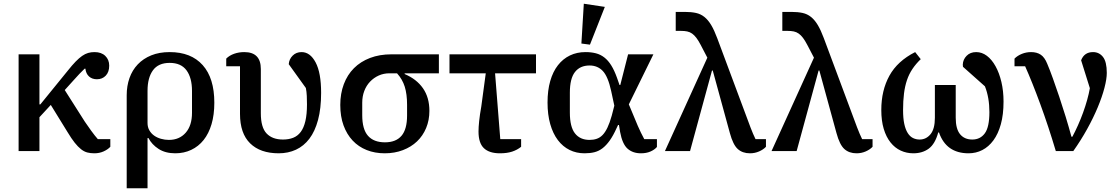

<svg xmlns="http://www.w3.org/2000/svg" viewBox="-20 -812 6006 1032"><path d="M80 -520H192V-251H197L345 -433Q368 -462 386.5 -481Q405 -500 421.5 -511.5Q438 -523 454 -527.5Q470 -532 488 -532Q525 -532 546 -511.5Q567 -491 567 -459Q567 -425 548.5 -405.5Q530 -386 501 -386Q475 -386 458.5 -401Q442 -416 439 -443H435Q423 -432 407 -415Q391 -398 375 -380L328 -328L436 -158Q450 -137 470 -109.5Q490 -82 506 -64H573V-23Q559 -8 536.5 2Q514 12 487 12Q466 12 449 7.5Q432 3 415.5 -10Q399 -23 381.5 -45Q364 -67 343 -102L253 -248L192 -182V0H80Z M661 -300Q661 -350 676 -392.5Q691 -435 720.5 -466Q750 -497 793 -514.5Q836 -532 892 -532Q1007 -532 1069.5 -462Q1132 -392 1132 -260Q1132 -195 1117 -144.5Q1102 -94 1074.5 -59.5Q1047 -25 1008 -6.5Q969 12 922 12Q869 12 832.5 -11.5Q796 -35 778 -70H773V200H661ZM888 -60Q944 -60 978 -98.5Q1012 -137 1012 -206V-323Q1012 -394 982.5 -434Q953 -474 892 -474Q831 -474 802 -434Q773 -394 773 -324V-151Q773 -129 782.5 -112Q792 -95 808 -83.5Q824 -72 845 -66Q866 -60 888 -60Z M1196 -497Q1213 -514 1238.5 -523Q1264 -532 1293 -532Q1382 -532 1382 -441V-203Q1382 -127 1413 -94.5Q1444 -62 1501 -62Q1532 -62 1556 -71.5Q1580 -81 1596.5 -103Q1613 -125 1621.5 -161.5Q1630 -198 1630 -251Q1630 -274 1629 -296.5Q1628 -319 1624 -339L1532 -467Q1534 -494 1553 -513Q1572 -532 1601 -532Q1647 -532 1676.5 -476.5Q1706 -421 1706 -313Q1706 -229 1689.5 -167.5Q1673 -106 1643 -66.5Q1613 -27 1571 -7.5Q1529 12 1478 12Q1379 12 1324.5 -41.5Q1270 -95 1270 -200V-456H1196Z M2155 -418V-414Q2219 -387 2253.5 -337.5Q2288 -288 2288 -216Q2288 -166 2270.5 -124Q2253 -82 2221.5 -52Q2190 -22 2145.5 -5Q2101 12 2048 12Q1995 12 1951 -5.5Q1907 -23 1875.5 -56.5Q1844 -90 1826.5 -138Q1809 -186 1809 -248Q1809 -309 1828 -359.5Q1847 -410 1882.5 -445.5Q1918 -481 1969 -500.5Q2020 -520 2084 -520H2339V-418ZM2049 -47Q2108 -47 2138 -82Q2168 -117 2168 -191V-249Q2168 -306 2155.5 -346Q2143 -386 2114 -418H2074Q2042 -418 2015.5 -406Q1989 -394 1969 -373Q1949 -352 1938 -323Q1927 -294 1927 -260V-193Q1927 -117 1958 -82Q1989 -47 2049 -47Z M2781 -23Q2760 -6 2732.5 3Q2705 12 2667 12Q2610 12 2581 -15.5Q2552 -43 2552 -105Q2552 -128 2555.5 -161.5Q2559 -195 2567 -240L2591 -418H2396V-520H2861V-418H2641L2669 -64H2781Z M3511 -22Q3498 -7 3476 2.5Q3454 12 3425 12Q3381 12 3353 -13Q3325 -38 3313 -103L3307 -140H3302L3294 -123Q3276 -83 3257.5 -57Q3239 -31 3219 -15.5Q3199 0 3175.5 6Q3152 12 3122 12Q3078 12 3041.5 -6Q3005 -24 2978.5 -59Q2952 -94 2937.5 -145Q2923 -196 2923 -261Q2923 -326 2937.5 -376.5Q2952 -427 2979 -461.5Q3006 -496 3043.5 -514Q3081 -532 3127 -532Q3158 -532 3183 -525.5Q3208 -519 3228.5 -503Q3249 -487 3265.5 -460.5Q3282 -434 3296 -395L3310 -355H3314L3356 -520H3492L3360 -251L3408 -136Q3416 -118 3425 -99Q3434 -80 3443 -64H3511ZM3265 -323Q3248 -401 3220 -430.5Q3192 -460 3149 -460Q3098 -460 3070.5 -425Q3043 -390 3043 -314V-207Q3043 -130 3070.5 -95Q3098 -60 3149 -60Q3170 -60 3187.5 -66Q3205 -72 3219 -86.5Q3233 -101 3245 -126Q3257 -151 3268 -190L3282 -244ZM3105 -578 3118 -792 3231 -775 3151 -572Z M3782 -502 3746 -571Q3734 -594 3723 -608.5Q3712 -623 3700 -631.5Q3688 -640 3673.5 -643Q3659 -646 3640 -646H3612V-748H3661Q3695 -748 3720.5 -742.5Q3746 -737 3766 -721Q3786 -705 3802.5 -677.5Q3819 -650 3835 -607L4014 -127Q4020 -111 4027.5 -93.5Q4035 -76 4041 -64H4097V-23Q4083 -8 4060 2Q4037 12 4011 12Q3971 12 3945.5 -11Q3920 -34 3903 -97L3811 -433H3807L3689 0H3554Z M4355 -502 4319 -571Q4307 -594 4296 -608.5Q4285 -623 4273 -631.5Q4261 -640 4246.5 -643Q4232 -646 4213 -646H4185V-748H4234Q4268 -748 4293.5 -742.5Q4319 -737 4339 -721Q4359 -705 4375.5 -677.5Q4392 -650 4408 -607L4587 -127Q4593 -111 4600.5 -93.5Q4608 -76 4614 -64H4670V-23Q4656 -8 4633 2Q4610 12 4584 12Q4544 12 4518.5 -11Q4493 -34 4476 -97L4384 -433H4380L4262 0H4127Z M4889 12Q4853 12 4821.5 -2.5Q4790 -17 4766.5 -46.5Q4743 -76 4730 -119.5Q4717 -163 4717 -221Q4717 -326 4760.5 -405Q4804 -484 4899 -532L4929 -494Q4903 -469 4884.5 -441.5Q4866 -414 4855 -381.5Q4844 -349 4839 -309.5Q4834 -270 4834 -221Q4834 -176 4840.5 -146Q4847 -116 4859 -97Q4871 -78 4887.5 -70Q4904 -62 4923 -62Q4958 -62 4981.5 -90.5Q5005 -119 5005 -179V-355H5117V-179Q5117 -119 5140.5 -90.5Q5164 -62 5206 -62Q5249 -62 5273.5 -95.5Q5298 -129 5298 -209Q5298 -288 5274 -348L5156 -453Q5155 -457 5155 -465Q5156 -492 5175.5 -512Q5195 -532 5227 -532Q5258 -532 5284.5 -512Q5311 -492 5331 -456Q5351 -420 5362.5 -371.5Q5374 -323 5374 -266Q5374 -196 5359.5 -144Q5345 -92 5319.5 -57.5Q5294 -23 5260 -5.5Q5226 12 5186 12Q5066 12 5027 -100H5023Q5006 -38 4972 -13Q4938 12 4889 12Z M5655 0Q5615 -134 5571.5 -252.5Q5528 -371 5490 -456H5433V-497Q5449 -513 5472.5 -522.5Q5496 -532 5522 -532Q5553 -532 5574 -518Q5595 -504 5609 -469Q5623 -436 5639.5 -390Q5656 -344 5673.5 -292Q5691 -240 5708 -184.5Q5725 -129 5739 -77H5744Q5759 -105 5774 -138.5Q5789 -172 5801.5 -206.5Q5814 -241 5823.5 -275Q5833 -309 5838 -338L5791 -488Q5808 -532 5855 -532Q5888 -532 5908.5 -506Q5929 -480 5929 -420Q5929 -388 5916.5 -340Q5904 -292 5880.5 -235.5Q5857 -179 5823.5 -118.5Q5790 -58 5749 0Z"/></svg>

Font: IBM Plex Serif Medm
Style: Regular
Weight: 500
Designer: Mike Abbink, Paul van der Laan, Pieter van Rosmalen
Foundry: Bold Monday
Version: Version 3.001